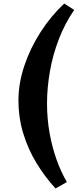

<svg xmlns="http://www.w3.org/2000/svg" viewBox="-20 -845 440 1082"><path d="M84 -280Q84 -375 117 -474Q150 -573 208.5 -664Q267 -755 342 -825L398 -789Q347 -715 312.5 -626.5Q278 -538 261.5 -444Q245 -350 245 -262Q245 -176 259.5 -95Q274 -14 299.5 56.5Q325 127 357 181L293 217Q234 153 186.5 75.5Q139 -2 111.5 -91.5Q84 -181 84 -280Z"/></svg>

Font: Literata 12pt
Style: Bold Italic
Weight: 700
Italic angle: -2°
Designer: Latin by Veronika Burian and Jose Scaglione. Greek by Irene Vlachou. Cyrillic by Vera Evstafieva
Foundry: TypeTogether
Version: Version 3.002